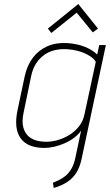

<svg xmlns="http://www.w3.org/2000/svg" viewBox="-20 -723 546 954"><path d="M467 -581 369 -703 218 -581 235 -559 361 -660 441 -562ZM386 64 506 -499H473L463 -452Q443 -471 417 -483.5Q391 -496 363.5 -502Q336 -508 312 -509Q258 -512 215 -493Q172 -474 143.5 -436.5Q115 -399 103 -345L67 -175Q48 -84 82.5 -36Q117 12 201 12Q224 12 250 6Q276 0 302 -11.5Q328 -23 349 -39Q370 -55 383 -74L354 63Q347 95 334.5 116Q322 137 306.5 150Q291 163 274.5 171Q258 179 243 185L247 211Q288 199 316 180Q344 161 361 132.5Q378 104 386 64ZM456 -416 400 -156Q393 -121 372.5 -95Q352 -69 323 -51.5Q294 -34 261.5 -25.5Q229 -17 198 -19Q157 -21 131.5 -38Q106 -55 96.5 -87.5Q87 -120 98 -167L135 -346Q143 -383 160 -408.5Q177 -434 199.5 -450Q222 -466 247.5 -472.5Q273 -479 299 -479Q318 -479 341 -475.5Q364 -472 386.5 -464Q409 -456 427.5 -444Q446 -432 456 -416Z"/></svg>

Font: Advent Pro ExtraLight
Style: Italic
Weight: 250
Italic angle: -12°
Version: Version 3.000